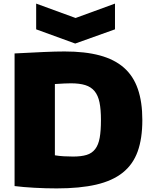

<svg xmlns="http://www.w3.org/2000/svg" viewBox="-20 -1036 842 1067"><path d="M181 -1016 400 -936 619 -1016V-873L398 -794L181 -873ZM295 11Q234 11 171 7.5Q108 4 61 -2V-739Q157 -744 223 -747Q289 -750 339 -750Q453 -750 534.5 -728Q616 -706 668.5 -660Q721 -614 746 -541.5Q771 -469 771 -369Q771 -266 745 -194Q719 -122 662 -76.5Q605 -31 514.5 -10Q424 11 295 11ZM386 -166Q431 -166 461 -175Q491 -184 509 -207.5Q527 -231 534 -270Q541 -309 541 -369Q541 -428 533 -467Q525 -506 505.5 -529.5Q486 -553 454 -563Q422 -573 374 -573Q357 -573 337 -572Q317 -571 285 -569V-173Q308 -169 334.5 -167.5Q361 -166 386 -166Z"/></svg>

Font: Encode Sans Normal
Style: Black
Weight: 900
Designer: Pablo Impallari, Andres Torresi
Foundry: Pablo Impallari, Andres Torresi
Version: Version 1.000; ttfautohint (v1.00) -l 8 -r 50 -G 200 -x 14 -